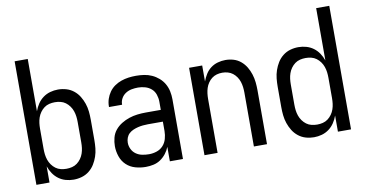

<svg xmlns="http://www.w3.org/2000/svg" viewBox="-72 -926 2145 1125"><g transform="rotate(-10 1000.0 -363.5)"><path d="M285 8Q261 8 238 1.5Q215 -5 196 -19Q177 -33 163.5 -53Q150 -73 142 -96V0H64V-735H142V-424Q150 -447 163.5 -467Q177 -487 196 -501Q215 -515 238 -521.5Q261 -528 285 -528Q310 -528 334 -521Q358 -514 377.5 -498.5Q397 -483 410 -462Q423 -441 431 -417.5Q439 -394 441.5 -369.5Q444 -345 444 -320V-200Q444 -175 441.5 -150.5Q439 -126 431 -102.5Q423 -79 410 -58Q397 -37 377.5 -21.5Q358 -6 334 1Q310 8 285 8ZM254 -62Q271 -62 287.5 -66Q304 -70 317.5 -80Q331 -90 341 -104Q351 -118 356.5 -134Q362 -150 364 -166.5Q366 -183 366 -200V-320Q366 -337 364 -353.5Q362 -370 356.5 -386Q351 -402 341 -416Q331 -430 317.5 -440Q304 -450 287.5 -454Q271 -458 254 -458Q237 -458 220.5 -454Q204 -450 190.5 -440Q177 -430 167 -416Q157 -402 151.5 -386Q146 -370 144 -353.5Q142 -337 142 -320V-200Q142 -183 144 -166.5Q146 -150 151.5 -134Q157 -118 167 -104Q177 -90 190.5 -80Q204 -70 220.5 -66Q237 -62 254 -62Z M714 8Q683 8 652.5 -0.5Q622 -9 599.5 -30Q577 -51 566.5 -81.5Q556 -112 556 -143Q556 -168 562.5 -193Q569 -218 585 -237.5Q601 -257 623 -270.5Q645 -284 669 -292Q693 -300 718 -303Q743 -306 769 -306H858V-355Q858 -376 851 -397Q844 -418 828 -432Q812 -446 791 -452Q770 -458 749 -458Q730 -458 711 -454.5Q692 -451 675.5 -440.5Q659 -430 649.5 -413Q640 -396 640 -377V-375H562V-378Q562 -401 569 -422.5Q576 -444 589 -462.5Q602 -481 620.5 -494Q639 -507 660.5 -514.5Q682 -522 704 -525Q726 -528 749 -528Q773 -528 797 -524.5Q821 -521 843 -511Q865 -501 883.5 -485Q902 -469 914 -448Q926 -427 931 -403Q936 -379 936 -355V0H858V-86Q850 -65 835.5 -46.5Q821 -28 802 -15Q783 -2 760 3Q737 8 714 8ZM746 -62Q769 -62 791.5 -69.5Q814 -77 829.5 -94Q845 -111 851.5 -134Q858 -157 858 -180V-236H769Q754 -236 739 -234.5Q724 -233 709.5 -229.5Q695 -226 681 -220Q667 -214 656 -204Q645 -194 639.5 -179.5Q634 -165 634 -150Q634 -130 643 -111.5Q652 -93 668.5 -81.5Q685 -70 705 -66Q725 -62 746 -62Z M1064 0V-520H1142V-425Q1150 -447 1162.5 -467Q1175 -487 1193.5 -501Q1212 -515 1235 -521.5Q1258 -528 1281 -528Q1306 -528 1329.5 -521Q1353 -514 1372 -498Q1391 -482 1403.5 -461Q1416 -440 1423.5 -416.5Q1431 -393 1433.5 -368.5Q1436 -344 1436 -320V0H1358V-320Q1358 -337 1356 -353.5Q1354 -370 1349 -385.5Q1344 -401 1334.5 -415Q1325 -429 1312 -439Q1299 -449 1283 -453.5Q1267 -458 1250 -458Q1233 -458 1217 -453.5Q1201 -449 1188 -439Q1175 -429 1165.5 -415Q1156 -401 1151 -385.5Q1146 -370 1144 -353.5Q1142 -337 1142 -320V0Z M1715 8Q1690 8 1666 1Q1642 -6 1622.5 -21.5Q1603 -37 1590 -58Q1577 -79 1569 -102.5Q1561 -126 1558.5 -150.5Q1556 -175 1556 -200V-320Q1556 -345 1558.5 -369.5Q1561 -394 1569 -417.5Q1577 -441 1590 -462Q1603 -483 1622.5 -498.5Q1642 -514 1666 -521Q1690 -528 1715 -528Q1739 -528 1762 -521.5Q1785 -515 1804 -501Q1823 -487 1836.5 -467Q1850 -447 1858 -424V-735H1936V0H1858V-96Q1850 -73 1836.5 -53Q1823 -33 1804 -19Q1785 -5 1762 1.5Q1739 8 1715 8ZM1746 -62Q1763 -62 1779.5 -66Q1796 -70 1809.5 -80Q1823 -90 1833 -104Q1843 -118 1848.5 -134Q1854 -150 1856 -166.5Q1858 -183 1858 -200V-320Q1858 -337 1856 -353.5Q1854 -370 1848.5 -386Q1843 -402 1833 -416Q1823 -430 1809.5 -440Q1796 -450 1779.5 -454Q1763 -458 1746 -458Q1729 -458 1712.5 -454Q1696 -450 1682.5 -440Q1669 -430 1659 -416Q1649 -402 1643.5 -386Q1638 -370 1636 -353.5Q1634 -337 1634 -320V-200Q1634 -183 1636 -166.5Q1638 -150 1643.5 -134Q1649 -118 1659 -104Q1669 -90 1682.5 -80Q1696 -70 1712.5 -66Q1729 -62 1746 -62Z"/></g></svg>

Font: Iosevka Term Curly
Style: Regular
Weight: 400
Designer: Belleve Invis
Foundry: Belleve Invis
Version: Version 32.3.0